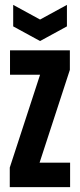

<svg xmlns="http://www.w3.org/2000/svg" viewBox="-20 -766 327 786"><path d="M20 0V-80L144 -460H21V-560H266V-480L142 -100H267V0ZM254 -746V-658L144 -598L34 -658V-746L144 -686Z"/></svg>

Font: Tektur Condensed Medium
Style: Regular
Weight: 500
Width: 3
Designer: Adam Jagosz
Foundry: Adam Jagosz
Version: Version 1.005;gftools[0.9.30]